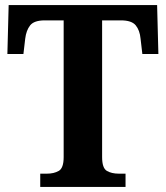

<svg xmlns="http://www.w3.org/2000/svg" viewBox="-20 -734 651 754"><path d="M138 0V-52H164Q192 -52 211 -63Q230 -74 230 -117V-654H156Q114 -654 98.5 -634.5Q83 -615 79 -582L72 -522H9L14 -714H597L602 -522H539L532 -582Q529 -615 513 -634.5Q497 -654 455 -654H381V-117Q381 -74 399.5 -63Q418 -52 447 -52H473V0Z"/></svg>

Font: Noto Serif Lao SemiCondensed
Style: Bold
Weight: 700
Width: 4
Designer: Monotype Design Team
Foundry: Monotype Imaging Inc.
Version: Version 2.003; ttfautohint (v1.8.4.7-5d5b)